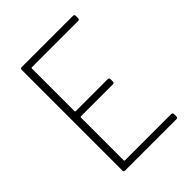

<svg xmlns="http://www.w3.org/2000/svg" viewBox="-200 -810 919 919"><g transform="rotate(-45 260.0 -350.0)"><path d="M453 -665H140Q136 -665 136 -661V-372Q136 -368 140 -368H356Q366 -368 366 -358V-343Q366 -333 356 -333H140Q136 -333 136 -329V-39Q136 -35 140 -35H453Q463 -35 463 -25V-10Q463 0 453 0H107Q97 0 97 -10V-690Q97 -700 107 -700H453Q463 -700 463 -690V-675Q463 -665 453 -665Z"/></g></svg>

Font: Barlow Semi Condensed ExLight
Style: Regular
Weight: 275
Width: 4
Designer: Jeremy Tribby
Foundry: Tribby Type
Version: Version 1.408